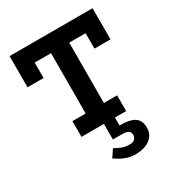

<svg xmlns="http://www.w3.org/2000/svg" viewBox="-193 -711 986 1068"><g transform="rotate(-30 300.0 -177.0)"><path d="M30 -589H563V-389H460V-488H355L354 -101H439V0H152V-101H237L238 -488H133V-389H30ZM365 235Q336 235 312 227Q288 219 270 208.5Q252 198 240 190L272 142Q292 154 314 162.5Q336 171 364 171Q387 171 397 160Q407 149 407 132Q407 119 396 109.5Q385 100 354 100H296V0H367V51Q431 50 462 70Q493 90 493 137Q493 170 476 191.5Q459 213 430 224Q401 235 365 235Z"/></g></svg>

Font: Podkova
Style: Bold
Weight: 700
Designer: Ilya Yudin
Foundry: Cyreal (www.cyreal.org)
Version: Version 2.102; ttfautohint (v1.8.1.43-b0c9)